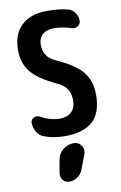

<svg xmlns="http://www.w3.org/2000/svg" viewBox="-108 -799 716 1139"><g transform="rotate(-10 250.0 -229.5)"><path d="M254.9 -445.3Q373 -392.6 416.5 -337.9Q460 -283.2 460 -200.2Q460 -91.8 404.3 -41Q348.6 9.8 235.4 9.8Q168 9.8 111.3 -11.7Q85 -21.5 69.8 -47.4Q54.7 -73.2 54.7 -102.5Q54.7 -121.1 72.3 -130.4Q89.8 -139.6 107.4 -130.9Q168 -97.7 224.6 -97.7Q269.5 -97.7 294.9 -122.1Q320.3 -146.5 320.3 -190.4Q320.3 -232.4 302.7 -259.3Q285.2 -286.1 245.1 -304.7Q134.8 -355.5 92.3 -409.2Q49.8 -462.9 49.8 -540Q49.8 -635.7 104.5 -688Q159.2 -740.2 259.8 -740.2Q333 -740.2 381.8 -727.5Q408.2 -721.7 424.3 -699.7Q440.4 -677.7 440.4 -650.4Q440.4 -628.9 422.9 -618.2Q405.3 -607.4 384.8 -614.3Q335 -631.8 280.3 -631.8Q237.3 -631.8 212.9 -609.9Q188.5 -587.9 188.5 -549.8Q187.5 -476.6 254.9 -445.3ZM278.3 59.6Q308.6 59.6 324.7 84.5Q340.8 109.4 330.1 136.7L296.9 223.6Q287.1 249 264.6 264.6Q242.2 280.3 214.8 280.3Q191.4 280.3 176.8 262.2Q162.1 244.1 166 220.7L179.7 140.6Q186.5 105.5 214.4 82.5Q242.2 59.6 278.3 59.6Z"/></g></svg>

Font: Rounded-X Mgen+ 1mn bold
Style: Bold
Weight: 700
Designer: [Source Han Sans]
Ryoko NISHIZUKA  (kana & ideographs); Paul D. Hunt (Latin, Greek & Cyrillic); Wenlong ZHANG  (bopomofo
Version: Version 1.059.20150602